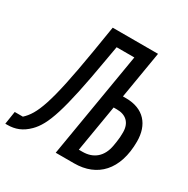

<svg xmlns="http://www.w3.org/2000/svg" viewBox="-198 -838 958 980"><g transform="rotate(30 281.0 -348.5)"><path d="M-39.4 0.4H-28.1C18.1 0.4 56.5 -13.5 94.5 -51.5C150.6 -107.6 186.1 -207.4 242.2 -535.2L257.5 -621.8H361.9L257.5 0H365.8C501.4 0 588.4 -89.1 588.4 -257.1C588.4 -355.1 534.4 -420.5 429 -420.5H410.9L457.4 -698.2H190.3L165.1 -544C109.4 -207.7 74.9 -125.7 20.2 -75.6H-27.7ZM351.9 -72.4 398.1 -347.7H418C469.1 -347.7 503.2 -319.2 503.2 -261.7C503.2 -241.5 502.1 -223 498.9 -203.8L495 -180C483 -109 437.9 -72.4 373.6 -72.4Z"/></g></svg>

Font: Margiela Mono Italic Text It
Style: Regular
Weight: 400
Designer: Mike Abbink, Paul van der Laan, Pieter van Rosmalen
Foundry: Bold Monday
Version: Version 2.003 2021